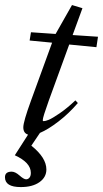

<svg xmlns="http://www.w3.org/2000/svg" viewBox="-62 -532 414 772"><path d="M21.5 220.2Q-42 220.2 -42 180.7Q-42 158.2 -15.1 158.2Q-1 158.2 16.1 173.3Q33.7 189 43 189Q50.8 189 56.4 182.4Q62 175.8 62 163.1Q62 121.6 -2.4 92.3L50.8 9.3Q31.7 3.4 31.7 -20Q31.7 -42.5 62.5 -127L147.5 -360.4L57.1 -369.1L62.5 -402.3L161.6 -395.5L227.5 -511.7L269.5 -499L230 -391.1L332 -384.3L325.7 -342.3L216.3 -353L133.8 -126.5Q109.9 -60.1 109.9 -48.8Q109.9 -44.9 113.8 -44.9Q120.6 -44.9 134 -50.3Q147.5 -55.7 177.2 -75.9Q207 -96.2 241.2 -128.4L251 -117.7Q214.4 -75.2 173.1 -43.5Q131.8 -11.7 98.6 2.4L64 53.7Q124.5 102.1 124.5 149.4Q124.5 180.7 96.7 200.4Q68.8 220.2 21.5 220.2Z"/></svg>

Font: Elstob 18pt
Style: Italic
Weight: 400
Italic angle: -20°
Designer: Peter S. Baker
Version: Version 1.015